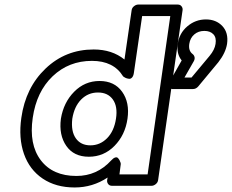

<svg xmlns="http://www.w3.org/2000/svg" viewBox="-20 -787 1014 839"><path d="M73.2 -272Q91.8 -404.3 179.2 -487.5Q266.6 -570.8 389.2 -570.8Q469.7 -570.8 523.9 -526.9L555.2 -742.2Q556.6 -752.9 565.7 -760Q574.7 -767.1 584 -767.1H756.8Q767.6 -767.1 773.4 -759.3Q779.3 -751.5 777.8 -742.2L670.9 0Q669.4 10.7 660.4 17.8Q651.4 24.9 642.1 24.9H469.2Q458.5 24.9 452.6 17.1Q446.8 9.3 448.2 0L450.2 -11.2Q384.8 32.2 306.2 32.2Q224.1 32.2 166.5 -6.6Q108.9 -45.4 84.7 -114.5Q60.5 -183.6 73.2 -272ZM123 -272Q106 -155.8 158.2 -86.9Q210.4 -18.1 314 -18.1Q403.8 -18.1 465.8 -85.9Q475.1 -96.2 482.9 -98.6Q490.7 -101.1 495.1 -96.7Q499.5 -92.3 502.4 -86.7Q505.4 -81.1 506.8 -76.2L507.8 -70.8L502 -24.9H625L724.1 -716.8H601.1L564.9 -467.8Q563 -455.1 557.4 -448.7Q551.8 -442.4 545.4 -442.6Q539.1 -442.9 532.7 -445.1Q526.4 -447.3 522.5 -450.2L518.1 -453.1Q476.6 -521 381.8 -521Q280.8 -521 210.2 -453.9Q139.6 -386.7 123 -272ZM246.1 -268.1Q257.8 -339.4 304.2 -386.2Q350.6 -433.1 415 -433.1Q480 -433.1 513.7 -386Q547.4 -338.9 537.1 -268.1Q526.9 -196.8 480.2 -149.4Q433.6 -102.1 368.2 -102.1Q302.7 -102.1 269.8 -149.4Q236.8 -196.8 246.1 -268.1ZM295.9 -268.1Q289.6 -213.4 311.3 -182.6Q333 -151.9 375 -151.9Q417 -151.9 447.8 -182.9Q478.5 -213.9 486.8 -268.1Q495.1 -321.8 473.1 -352.3Q451.2 -382.8 408.2 -382.8Q365.2 -382.8 335 -352.5Q304.7 -322.3 295.9 -268.1ZM723.1 -433.1 773.9 -522.9Q750.5 -551.8 756.8 -595.2Q763.2 -641.6 798.6 -671.9Q834 -702.1 879.9 -702.1Q924.3 -702.1 951.7 -673.1Q979 -644 972.2 -595.2Q965.8 -555.7 934.1 -515.1L846.2 -409.2Q836.4 -397.9 823.2 -397.9H741.2Q741.2 -398.4 737.3 -397.7Q733.4 -397 728.5 -398.9Q723.6 -400.9 720 -403.8Q716.3 -406.7 716.6 -414.6Q716.8 -422.4 723.1 -433.1ZM786.1 -448.2H816.9L896 -543Q918 -569.3 921.9 -595.2Q926.3 -622.6 912.4 -637.2Q898.4 -651.9 873 -651.9Q846.7 -651.9 828.9 -636.5Q811 -621.1 807.1 -595.2Q802.7 -564.9 821.8 -550.8Q828.1 -545.9 830.1 -537.6Q832 -529.3 827.1 -520Z"/></svg>

Font: Trueno Bold Outline
Style: Italic
Weight: 700
Width: 6
Designer: Julieta Ulanovsky
Foundry: Julieta Ulanovsky
Version: Version 3.001b | FøM Fix